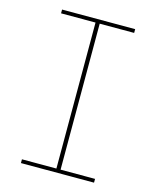

<svg xmlns="http://www.w3.org/2000/svg" viewBox="-111 -812 722 888"><g transform="rotate(15 250.0 -367.5)"><path d="M75 0V-18H240V-717H75V-735H425V-717H260V-18H425V0Z"/></g></svg>

Font: Iosevka Curly Slab Thin
Style: Regular
Weight: 100
Monospace: yes
Designer: Belleve Invis
Foundry: Belleve Invis
Version: Version 22.1.2; ttfautohint (v1.8.4)